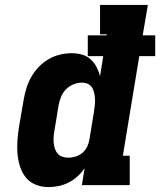

<svg xmlns="http://www.w3.org/2000/svg" viewBox="-20 -755 653 783"><path d="M178 8Q151 8 126.5 -1.5Q102 -11 86 -30.5Q70 -50 62 -75Q54 -100 51.5 -126.5Q49 -153 51 -180.5Q53 -208 57 -235L76 -345Q80 -369 87 -393Q94 -417 106.5 -439.5Q119 -462 137 -481Q155 -500 177 -513Q199 -526 223.5 -532Q248 -538 273 -538Q294 -538 314 -532.5Q334 -527 349 -513.5Q364 -500 373.5 -482Q383 -464 388 -444L401 -526H338V-611H415L416 -615H388V-735H583L562 -611H613V-526H548L481 -120H509V0H314L325 -69Q313 -51 296.5 -36Q280 -21 260.5 -11Q241 -1 220 3.5Q199 8 178 8ZM259 -112Q274 -112 289.5 -117Q305 -122 317 -132.5Q329 -143 336 -158Q343 -173 345 -188L363 -298Q365 -311 366.5 -324Q368 -337 367.5 -349.5Q367 -362 364.5 -374.5Q362 -387 356 -397Q350 -407 339 -412.5Q328 -418 315 -418Q297 -418 279.5 -411Q262 -404 249 -390.5Q236 -377 229 -360Q222 -343 219 -326L201 -216Q199 -204 198.5 -191.5Q198 -179 199.5 -167.5Q201 -156 205 -145.5Q209 -135 216.5 -127Q224 -119 235.5 -115.5Q247 -112 259 -112Z"/></svg>

Font: Iosevka Slab HvExObl
Style: Regular
Weight: 900
Width: 7
Italic angle: -9°
Monospace: yes
Designer: Belleve Invis
Foundry: Belleve Invis
Version: Version 11.1.1; ttfautohint (v1.8.3)